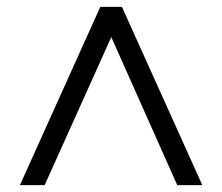

<svg xmlns="http://www.w3.org/2000/svg" viewBox="-20 -710 646 559"><path d="M304 -602 110 -171H38L272 -690H335L569 -171H496Z"/></svg>

Font: SVN-Poppins Light
Style: Regular
Weight: 300
Designer: Ninad Kale (Devanagari), Jonny Pinhorn (Latin)
Foundry: Indian Type Foundry
Version: Version 3.002 2017; ttfautohint (v1.8.3)